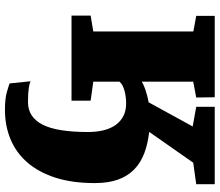

<svg xmlns="http://www.w3.org/2000/svg" viewBox="-74 -522 854 745"><g transform="rotate(90 352.5 -149.0)"><path d="M40 -74.2 101.6 -84.5V-472.7L41 -483.9V-555.7H356.9L357.9 -483.9L296.4 -472.2V-272.5Q306.2 -279.3 328.1 -286.9Q350.1 -294.4 376.5 -299.3L470.2 -470.2L394 -483.9V-555.7H694.3V-483.9L610.8 -472.2L491.2 -301.3Q536.6 -296.4 573.2 -282.7Q609.9 -269 636 -244.1Q662.1 -219.2 676 -181.4Q689.9 -143.6 689.9 -90.3Q689.9 -2.9 668.9 62.3Q647.9 127.4 610.1 171.1Q572.3 214.8 520 236.6Q467.8 258.3 405.3 258.3Q364.3 258.3 339.1 251.5Q314 244.6 303.2 240.2L294.9 159.2Q298.8 160.6 304.4 162.4Q310.1 164.1 319.1 165.5Q328.1 167 341.8 168Q355.5 168.9 376 168.9Q433.6 168.9 462.6 113.3Q491.7 57.6 491.7 -64Q491.7 -97.7 484.9 -125Q478 -152.3 464.1 -171.6Q450.2 -190.9 429.4 -201.4Q408.7 -211.9 380.4 -211.9Q367.7 -211.9 354.7 -210.2Q341.8 -208.5 330.6 -205.3Q319.3 -202.1 310.3 -197.3Q301.3 -192.4 296.4 -186V-84.5L370.1 -74.2V0H40Z"/></g></svg>

Font: Merriweather UltraBold
Style: Regular
Weight: 900
Designer: Eben Sorkin ( sorkintype@gmail.com )
Foundry: Eben Sorkin
Version: Version 1.570; ttfautohint (v1.3) -l 8 -r 32 -G 0 -x 0 -H 60